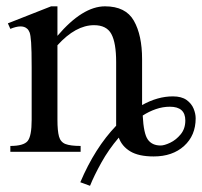

<svg xmlns="http://www.w3.org/2000/svg" viewBox="-20 -480 639 607"><path d="M598.6 -106Q598.6 -51.8 562 -18.6Q525.4 14.6 465.8 14.6Q418.5 14.6 391.8 -1.5Q365.2 -17.6 355.5 -44.9Q323.7 -7.8 300.5 33.9Q277.3 75.7 264.6 107.4L233.9 96.2Q279.8 -12.2 347.2 -82.5V-283.7Q347.2 -344.7 332 -372.6Q316.9 -400.4 277.3 -400.4Q219.2 -400.4 161.6 -336.9V-101.1Q161.6 -66.4 166.5 -48.6Q171.4 -30.8 187 -24.7Q202.6 -18.6 234.9 -18.6V0H12.7V-18.6Q54.7 -18.6 67.4 -34.2Q80.1 -49.8 80.1 -101.1V-267.6Q80.1 -321.3 78.4 -345.5Q76.7 -369.6 73.5 -377.7Q70.3 -385.7 65.4 -389.6Q49.3 -403.8 12.7 -388.7L4.9 -406.2L141.6 -460H161.6V-366.7Q241.2 -460 312 -460Q377.4 -460 403.3 -414.3Q429.2 -368.7 429.2 -293V-147.9Q478.5 -175.3 526.4 -175.3Q553.7 -175.3 569.6 -164.1Q585.4 -152.8 592 -136.7Q598.6 -120.6 598.6 -106ZM565.9 -99.1Q565.9 -142.6 517.1 -142.6Q494.6 -142.6 472.7 -135Q450.7 -127.4 431.2 -114.7Q434.1 -57.1 447.5 -38.6Q460.9 -20 487.8 -20Q499.5 -20 518.1 -28.8Q536.6 -37.6 551.3 -55.4Q565.9 -73.2 565.9 -99.1Z"/></svg>

Font: BabelStone Roman
Style: Regular
Weight: 400
Designer: Walt Agee, Victor Gaultney, Peter Martin, Debbi Hosken, Becca Hirsbrunner (SIL); Andrew West (BabelStone)
Foundry: BabelStone
Version: Version 16.000